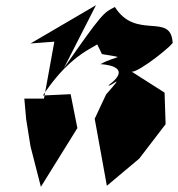

<svg xmlns="http://www.w3.org/2000/svg" viewBox="-20 -629 688 742"><path d="M374 -420C472 -402 436 -418 368 -381C368 -381 504 -377 399 -299C407 -291 471 -356 390 -264L346 -170L393 89L518 -16L620 -149L616 -271L489 -352C518 -349 661 -465 647 -466C639 -582 505 -473 424 -602C380 -580 375 -578 227 -366L351 -609L98 -461L190 -468L150 -248H74L81 -169L98 -63L138 93L279 -134L253 -265L146 -260C298 -491 420 -437 338 -494Z"/></svg>

Font: Asimov Silicon
Style: Regular
Weight: 400
Designer: Google
Version: Version 2.000980; 2014